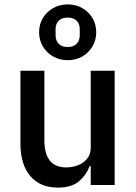

<svg xmlns="http://www.w3.org/2000/svg" viewBox="-20 -842 620 874"><path d="M393 0V-86H388Q374 -47 340.5 -17.5Q307 12 242 12Q163 12 118 -40.5Q73 -93 73 -189V-520H182V-203Q182 -143 206.5 -111.5Q231 -80 281 -80Q310 -80 335.5 -90Q361 -100 377 -120Q393 -140 393 -170V-520H502V0ZM288 -568Q252 -568 222.5 -584.5Q193 -601 175.5 -630Q158 -659 158 -695Q158 -732 175.5 -760.5Q193 -789 222.5 -805.5Q252 -822 288 -822Q325 -822 354 -805.5Q383 -789 400.5 -760.5Q418 -732 418 -695Q418 -659 400.5 -630Q383 -601 354 -584.5Q325 -568 288 -568ZM288 -628Q314 -628 328.5 -642.5Q343 -657 343 -682V-709Q343 -734 328.5 -748Q314 -762 288 -762Q262 -762 247.5 -748Q233 -734 233 -709V-682Q233 -657 247.5 -642.5Q262 -628 288 -628Z"/></svg>

Font: IBM Plex Sans Medium
Style: Regular
Weight: 500
Designer: Mike Abbink, Paul van der Laan, Pieter van Rosmalen
Foundry: Bold Monday
Version: Version 3.201